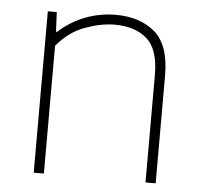

<svg xmlns="http://www.w3.org/2000/svg" viewBox="-44 -594 672 640"><g transform="rotate(5 291.5 -274.0)"><path d="M91.5 0V-540H121.5L124.5 -474.5H128.5Q167 -510 216.2 -529Q265.5 -548 318.5 -548Q399.5 -548 449.5 -505.5Q499.5 -463 499.5 -359.5V0H465.5V-360Q465.5 -445.5 425.8 -480.2Q386 -515 318 -515Q272.5 -515 219 -495.5Q165.5 -476 125.5 -427.5V0Z"/></g></svg>

Font: Encode Sans Semi Expanded Thin
Style: Regular
Weight: 100
Width: 6
Designer: Multiple Designers
Foundry: Impallari Type
Version: Version 3.000; ttfautohint (v1.8.3) -l 8 -r 50 -G 200 -x 14 